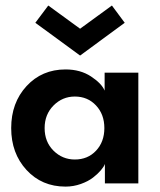

<svg xmlns="http://www.w3.org/2000/svg" viewBox="-20 -680 592 712"><path d="M111 -595.5 159 -659.5 277 -573.5 395 -659.5 442.5 -595.5 277 -474ZM369 0V-72Q365.5 -62 354.2 -48.8Q343 -35.5 325 -21.5Q307 -7.5 279.8 2.2Q252.5 12 223 12Q135 12 78.2 -49.8Q21.5 -111.5 21.5 -205Q21.5 -299 78.5 -360.8Q135.5 -422.5 223 -422.5Q278 -422.5 317.5 -396.5Q357 -370.5 368 -344V-410.5H493V0ZM145.5 -205Q145.5 -154 178.5 -121.2Q211.5 -88.5 257.5 -88.5Q305.5 -88.5 336.2 -121.2Q367 -154 367 -205Q367 -256 336 -289Q305 -322 257.5 -322Q211.5 -322 178.5 -288.8Q145.5 -255.5 145.5 -205Z"/></svg>

Font: League Spartan SemiBold
Style: Regular
Weight: 600
Foundry: The League of Moveable Type
Version: Version 2.002